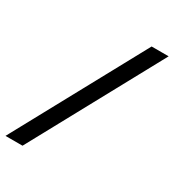

<svg xmlns="http://www.w3.org/2000/svg" viewBox="-247 -824 868 957"><g transform="rotate(30 187.0 -345.0)"><path d="M-66 30 342 -720H440L32 30Z"/></g></svg>

Font: Radio Canada
Style: Italic
Weight: 400
Italic angle: -12°
Designer: Charles Daoud, Etienne Aubert Bonn, Alexandre Saumier Demers, Jacques Le Bailly
Foundry: Radio-Canada
Version: Version 2.104;gftools[0.9.28.dev5+ged2979d]